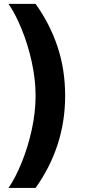

<svg xmlns="http://www.w3.org/2000/svg" viewBox="-20 -757 430 977"><path d="M161.1 199.2H23.4Q58.1 148.9 89.8 71.3Q121.6 -6.3 141.4 -95.9Q161.1 -185.5 161.1 -269.5Q161.1 -353 141.4 -442.6Q121.6 -532.2 89.8 -609.6Q58.1 -687 23.4 -737.3H161.1Q234.4 -634.8 272.9 -518.8Q311.5 -402.8 311.5 -269.5Q311.5 -12.2 161.1 199.2Z"/></svg>

Font: Pretendard Std
Style: Bold
Weight: 700
Designer: Base glyphs from Inter by Rasmus Andersson; Hangeul glyphs from Noto Sans CJK(Source Han Sans) by Jang Soo-young and Kan
Foundry: Kil Hyung-jin
Version: Version 1.309